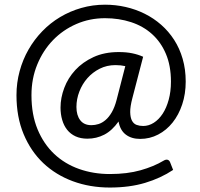

<svg xmlns="http://www.w3.org/2000/svg" viewBox="-20 -700 876 839"><path d="M527.5 -411Q508 -415.5 484.5 -415.5Q447 -415.5 415.8 -399.8Q384.5 -384 362 -358.5Q339.5 -333 326.8 -300Q314 -267 314 -232.5Q314 -196.5 330.5 -174.8Q347 -153 379.5 -153Q395 -153 410.8 -158Q426.5 -163 441.2 -175.5Q456 -188 468.5 -209.5Q481 -231 489.5 -263.5ZM558.5 -271.5Q548.5 -233.5 549 -209.8Q549.5 -186 556.8 -172.5Q564 -159 577 -154.2Q590 -149.5 605.5 -149.5Q630 -149.5 652 -163.5Q674 -177.5 690.8 -203Q707.5 -228.5 717.2 -264.2Q727 -300 727 -343.5Q727 -412.5 705 -464.5Q683 -516.5 644.2 -551.2Q605.5 -586 552.8 -603.2Q500 -620.5 439 -620.5Q372 -620.5 313.5 -595Q255 -569.5 211.5 -524.5Q168 -479.5 142.8 -418Q117.5 -356.5 117.5 -284Q117.5 -199 144.2 -134.8Q171 -70.5 217.2 -27Q263.5 16.5 326 38.5Q388.5 60.5 460 60.5Q536 60.5 594.2 44Q652.5 27.5 695 2Q705 -4 712.5 -1.8Q720 0.5 723.5 9.5L736.5 42.5Q682.5 78.5 614.2 99Q546 119.5 460 119.5Q373 119.5 298.5 92Q224 64.5 169.2 12.8Q114.5 -39 83.2 -114Q52 -189 52 -284Q52 -338.5 65.8 -389Q79.5 -439.5 104.5 -483.2Q129.5 -527 164.5 -563.2Q199.5 -599.5 242.5 -625.2Q285.5 -651 335.2 -665.2Q385 -679.5 439 -679.5Q485 -679.5 529 -669.5Q573 -659.5 612.2 -640Q651.5 -620.5 684.2 -591.8Q717 -563 741 -525.8Q765 -488.5 778.2 -442.8Q791.5 -397 791.5 -343.5Q791.5 -289.5 776.2 -243.8Q761 -198 734.2 -164.5Q707.5 -131 671 -112Q634.5 -93 592.5 -93Q554.5 -93 529.8 -111.8Q505 -130.5 498 -169Q469.5 -129 435.5 -111.5Q401.5 -94 362 -94Q332.5 -94 310.2 -104.2Q288 -114.5 273.5 -132.8Q259 -151 251.8 -176Q244.5 -201 244.5 -230Q244.5 -272.5 260.8 -315.8Q277 -359 309 -393.8Q341 -428.5 388.5 -450.5Q436 -472.5 498.5 -472.5Q532 -472.5 557.5 -467.2Q583 -462 605.5 -452Z"/></svg>

Font: Lato 2
Style: Regular
Weight: 400
Designer: Lukasz Dziedzic with Adam Twardoch and Botio Nikoltchev
Foundry: tyPoland Lukasz Dziedzic
Version: Version 2.015; 2015-08-06; http://www.latofonts.com/